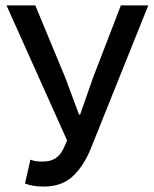

<svg xmlns="http://www.w3.org/2000/svg" viewBox="-20 -675 566 707"><path d="M141 12Q118 12 102 9Q86 6 72 1L92 -87Q100 -84 110 -82Q120 -80 135 -80Q165 -80 183.5 -91.5Q202 -103 214 -128L227 -158L4 -655H110L220 -390L271 -253H275L323 -390L425 -655H526L314 -127Q288 -63 247.5 -25.5Q207 12 141 12Z"/></svg>

Font: Source Sans 3 Medium
Style: Regular
Weight: 500
Designer: Paul D. Hunt
Foundry: Adobe
Version: Version 3.052;hotconv 1.1.0;makeotfexe 2.6.0